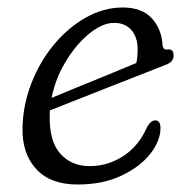

<svg xmlns="http://www.w3.org/2000/svg" viewBox="-20 -483 505 512"><path d="M408 -141.5Q408 -108 381 -73.2Q354 -38.5 304.2 -14.8Q254.5 9 187 9Q114 9 76.2 -32.5Q38.5 -74 40 -143Q41.5 -204 63.8 -261.2Q86 -318.5 123.8 -364Q161.5 -409.5 209 -436.2Q256.5 -463 307.5 -463Q358.5 -463 384.8 -434.2Q411 -405.5 413.5 -362.5Q415 -349.5 426.5 -351Q443 -353.5 443 -335Q443 -317 419 -309Q386.5 -296 344 -279.5Q301.5 -263 257.2 -245.5Q213 -228 174.8 -213Q136.5 -198 113 -188.5Q112.5 -182.5 112.5 -176Q111 -106.5 140.8 -73.2Q170.5 -40 219.5 -40Q267.5 -40 309 -67Q350.5 -94 372.5 -145Q382.5 -162 394 -162Q408 -162 408 -141.5ZM284.5 -422Q253.5 -422 218.8 -394Q184 -366 156 -320.2Q128 -274.5 117.5 -222Q145 -233.5 184.8 -249.8Q224.5 -266 266.8 -283.2Q309 -300.5 343.5 -315Q347 -330 347 -352Q347 -384 330.2 -403Q313.5 -422 284.5 -422Z"/></svg>

Font: Fraunces 9pt SuperSoft Light
Style: Italic
Weight: 300
Italic angle: -16°
Version: Version 1.000;[b76b70a41]